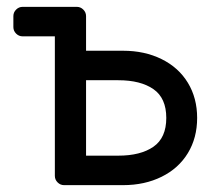

<svg xmlns="http://www.w3.org/2000/svg" viewBox="-20 -540 629 560"><path d="M140 -434H46Q35 -434 27 -442Q19 -450 19 -461V-493Q19 -504 27 -512Q35 -520 46 -520H204Q215 -520 223 -512Q231 -504 231 -493V-392H339Q402 -392 451.5 -367.5Q501 -343 528 -298.5Q555 -254 555 -196Q555 -138 528 -93.5Q501 -49 451.5 -24.5Q402 0 339 0H167Q156 0 148 -8Q140 -16 140 -27ZM231 -306V-86H325Q390 -86 427.5 -112Q465 -138 465 -196Q465 -254 427.5 -280Q390 -306 325 -306Z"/></svg>

Font: Rubik
Style: Regular
Weight: 400
Designer: Hubert & Fischer
Foundry: Hubert & Fischer
Version: Version 1.100